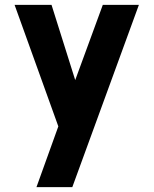

<svg xmlns="http://www.w3.org/2000/svg" viewBox="-20 -520 632 790"><path d="M403 -500H551.5L277.5 250H130L220 0L40 -500H192L289.5 -190.5Z"/></svg>

Font: Urbanist ExtraBold
Style: Regular
Weight: 800
Designer: Corey Hu
Foundry: Corey Hu
Version: Version 1.330; ttfautohint (v1.8.4.7-5d5b)